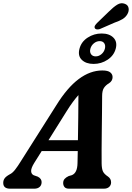

<svg xmlns="http://www.w3.org/2000/svg" viewBox="-44 -1138 797 1158"><path d="M162 -154.5Q143 -123.5 143.8 -105.8Q144.5 -88 159.5 -81L184 -72.5Q196.5 -66 201.8 -57.5Q207 -49 207 -40Q207 -21 195 -10.5Q183 0 163 0H17Q-24.5 0 -24.5 -35Q-24.5 -50.5 -16.2 -62.2Q-8 -74 15.5 -87Q31 -94 47.5 -115.2Q64 -136.5 80.5 -163.5L295.5 -503Q361.5 -609.5 430.8 -661.2Q500 -713 573 -713Q607 -713 621 -701.5Q635 -690 635 -673Q635 -649.5 613 -635.5Q594 -624.5 583 -608Q572 -591.5 572 -558.5Q572 -516.5 571.2 -459.5Q570.5 -402.5 569.8 -343.2Q569 -284 568.8 -233.2Q568.5 -182.5 569 -152.5Q569.5 -120.5 576.8 -104.5Q584 -88.5 607.5 -73Q626 -60 626 -38Q626 -21.5 614.5 -10.8Q603 0 582 0H373Q353 0 345 -10Q337 -20 337 -34Q337 -49 345.5 -58.8Q354 -68.5 370 -76L389 -81.5Q422.5 -94.5 423.5 -154Q424 -186.5 425 -227H207.5ZM355.5 -463.5 248.5 -292.5H426Q427 -358 428 -430.2Q429 -502.5 429 -564.5Q414 -548 395.8 -523.5Q377.5 -499 355.5 -463.5ZM613 -1068.5Q640 -1095.5 663 -1109.8Q686 -1124 709 -1115Q728 -1108 731.5 -1089.5Q735 -1071 724 -1052Q713.5 -1034 695 -1022.8Q676.5 -1011.5 647 -1001.5L557.5 -962.5Q547.5 -959.5 539.2 -960.8Q531 -962 527.5 -969Q524.5 -976.5 529.2 -984.2Q534 -992 541.5 -999.5ZM520.5 -752.5Q474.5 -752.5 449.2 -777.2Q424 -802 435.5 -844.5Q446.5 -886.5 484.8 -911.2Q523 -936 569 -936Q615.5 -936 640.2 -910.8Q665 -885.5 654 -844.5Q643 -803 605 -777.8Q567 -752.5 520.5 -752.5ZM557.5 -890Q538.5 -890 522.5 -877Q506.5 -864 501 -844Q496 -824 505.2 -811Q514.5 -798 533 -798Q552 -798 567.8 -811.2Q583.5 -824.5 588.5 -844Q593.5 -864 584.8 -877Q576 -890 557.5 -890Z"/></svg>

Font: Fraunces 9pt S100 SemiBold
Style: Italic
Weight: 600
Italic angle: -16°
Version: Version 1.000; ttfautohint (v1.8.3)